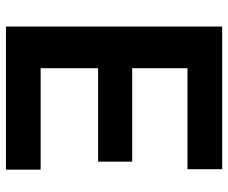

<svg xmlns="http://www.w3.org/2000/svg" viewBox="-81 -687 768 646"><g transform="rotate(90 303.0 -364.0)"><path d="M69.3 0V-727.5H549.3V-610.8H209.5V-424.8H523.9V-310.1H209.5V-116.7H550.8V0Z"/></g></svg>

Font: Inter Cardless
Style: Bold
Weight: 700
Designer: Rasmus Andersson
Foundry: rsms
Version: Version 4.001;git-9221beed3